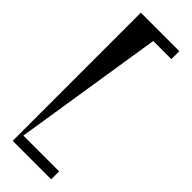

<svg xmlns="http://www.w3.org/2000/svg" viewBox="-266 -797 854 854"><g transform="rotate(45 161.0 -370.0)"><path d="M282 -723H168L57 -17H282V33H40V-773H282Z"/></g></svg>

Font: Chokokutai
Style: Regular
Weight: 400
Designer: 108号,108go
Foundry: Font Zone 108
Version: Version 1.000; ttfautohint (v1.8.3)